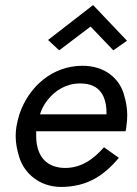

<svg xmlns="http://www.w3.org/2000/svg" viewBox="-20 -730 540 759"><path d="M338 -625 428 -531 482 -569 348 -710 170 -572 214 -531ZM391 -148C352 -103 303 -66 237 -66C176 -67 140 -98 128 -149C124 -164 123 -180 123 -197C123 -201 123 -206 123 -211H476C479 -219 479 -226 480 -234C482 -248 483 -261 483 -275C483 -302 478 -330 469 -360C450 -420 395 -470 306 -470C186 -470 93 -386 57 -279C52 -263 48 -247 45 -230C43 -217 42 -205 42 -192C42 -165 47 -137 57 -106C77 -45 135 8 220 9C328 9 393 -39 450 -106ZM138 -278C144 -297 153 -315 166 -332C197 -373 243 -400 295 -400C296 -400 298 -400 299 -400C378 -400 401 -344 401 -284C401 -282 401 -280 401 -278Z"/></svg>

Font: Jost
Style: Italic
Weight: 400
Italic angle: -5°
Version: Version 3.710